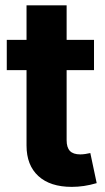

<svg xmlns="http://www.w3.org/2000/svg" viewBox="-20 -696 396 723"><path d="M334 -545.9V-431.8H5.5V-545.9ZM79.9 -675.8H230.9V-168Q230.9 -140.7 243.2 -127.7Q255.5 -114.6 282.4 -114.6Q291 -114.6 301.8 -116.2Q312.6 -117.8 320.1 -119.7L344.1 -6.4Q319.2 0.9 296.1 4.3Q272.9 7.7 250.3 7.7Q168.8 7.7 124.4 -33.1Q79.9 -73.9 79.9 -147.9Z"/></svg>

Font: Inter Tight
Style: Regular
Weight: 400
Designer: Rasmus Andersson
Foundry: rsms
Version: Version 3.002